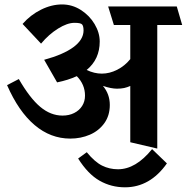

<svg xmlns="http://www.w3.org/2000/svg" viewBox="-20 -608 824 847"><path d="M290 3.4Q203.1 3.4 132.6 -56.4Q62 -116.2 11.2 -232.4L63 -259.3Q111.8 -174.8 157.7 -136.5Q203.6 -98.1 255.9 -98.1Q284.7 -98.1 307.1 -109.4Q329.6 -120.6 342.3 -140.6Q355 -160.6 355 -186Q355 -235.4 318.8 -272Q280.3 -254.4 231.9 -244.6L174.8 -344.2Q259.3 -367.2 303.7 -399.9Q348.1 -432.6 348.6 -473.1Q348.6 -492.7 342.3 -500Q336.4 -507.3 308.6 -507.3Q276.9 -507.3 236.1 -481.9Q195.3 -456.5 161.1 -415.5L79.6 -502.4Q114.7 -542.5 161.1 -565.4Q207.5 -588.4 253.9 -588.4Q298.3 -588.4 336.4 -564.2Q374.5 -540 397.2 -502Q419.9 -463.9 419.9 -424.8Q419.9 -346.7 362.3 -299.3Q396 -283.2 429.2 -283.2Q463.4 -283.2 497.1 -300.3Q530.8 -317.4 554.7 -347.2V-497.6H482.4L457 -579.6H759.8L783.7 -497.6H673.8V47.4L554.7 19.5V-229Q541.5 -222.7 527.6 -219.7Q513.7 -216.8 496.1 -216.8Q470.7 -216.8 434.1 -229Q464.4 -192.9 464.4 -145Q464.4 -98.1 440.2 -64.5Q416 -30.8 376.2 -13.7Q336.4 3.4 290 3.4ZM650.9 49.8 716.3 112.8Q642.1 218.3 531.2 218.3Q470.7 218.3 419.4 189.2Q368.2 160.2 324.7 91.3L362.8 63.5Q397.9 106.4 430.4 122.6Q462.9 138.7 500.5 138.7Q579.1 138.7 650.9 49.8Z"/></svg>

Font: Vesper Libre
Style: Bold
Weight: 700
Designer: Robert Keller & Kimya Gandhi
Foundry: Mota Italic
Version: Version 1.058